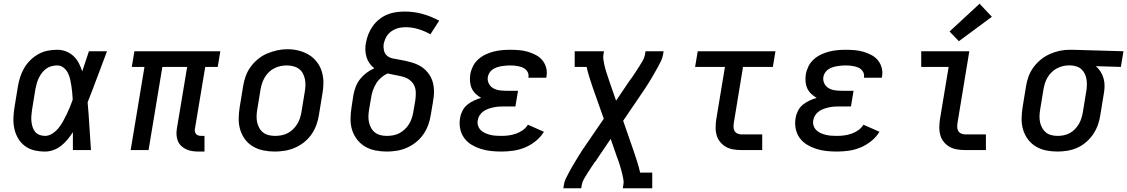

<svg xmlns="http://www.w3.org/2000/svg" viewBox="-20 -805 6047 1030"><path d="M222 8Q192 8 164 1.5Q136 -5 113.5 -22Q91 -39 77 -63Q63 -87 57 -114.5Q51 -142 52 -172Q53 -202 58 -231L76 -341Q80 -366 88 -391Q96 -416 109.5 -439.5Q123 -463 143 -482.5Q163 -502 186.5 -515Q210 -528 235.5 -533Q261 -538 287 -538Q312 -538 335 -529Q358 -520 375 -503.5Q392 -487 403 -466Q414 -445 421 -422Q430 -449 439 -476Q448 -503 457 -530H554Q528 -462 502.5 -393Q477 -324 450 -256Q456 -192 459.5 -128Q463 -64 468 0H371Q371 -24 371 -48Q371 -72 371 -96Q358 -76 342.5 -57Q327 -38 308 -23Q289 -8 266.5 0Q244 8 222 8ZM222 -76Q242 -76 261 -88.5Q280 -101 293.5 -117.5Q307 -134 317.5 -153Q328 -172 337.5 -191.5Q347 -211 355 -230.5Q363 -250 370 -270Q369 -289 367.5 -307.5Q366 -326 363 -344.5Q360 -363 356 -381Q352 -399 343.5 -415Q335 -431 320.5 -442.5Q306 -454 287 -454Q272 -454 256.5 -450Q241 -446 228 -436.5Q215 -427 205 -414Q195 -401 188 -386.5Q181 -372 177 -357Q173 -342 170 -327L152 -217Q150 -202 148.5 -186Q147 -170 148.5 -154.5Q150 -139 154.5 -124.5Q159 -110 168 -98.5Q177 -87 191.5 -81.5Q206 -76 222 -76Z M1045 8Q1028 8 1011 5.5Q994 3 979 -4Q964 -11 952 -22.5Q940 -34 934 -49Q928 -64 927 -81Q926 -98 929 -116L984 -446H851L777 0H681L755 -446H687L701 -530H1162L1148 -446H1081L1026 -116Q1024 -108 1025.5 -100Q1027 -92 1031.5 -86.5Q1036 -81 1043.5 -78.5Q1051 -76 1059 -76H1077V8Z M1454 8Q1423 8 1393 2Q1363 -4 1337.5 -19Q1312 -34 1294.5 -57.5Q1277 -81 1268.5 -109.5Q1260 -138 1260.5 -169Q1261 -200 1266 -231L1284 -341Q1288 -368 1297.5 -395Q1307 -422 1324 -445.5Q1341 -469 1364 -488Q1387 -507 1413.5 -518Q1440 -529 1467 -535Q1494 -541 1522 -541Q1553 -541 1582.5 -533.5Q1612 -526 1637 -511Q1662 -496 1680 -472.5Q1698 -449 1706.5 -420.5Q1715 -392 1715 -361Q1715 -330 1709 -299L1691 -189Q1687 -162 1677.5 -135.5Q1668 -109 1651.5 -85Q1635 -61 1612 -42.5Q1589 -24 1562.5 -12.5Q1536 -1 1508.5 3.5Q1481 8 1454 8ZM1455 -76Q1472 -76 1489 -79Q1506 -82 1522 -90Q1538 -98 1551 -110.5Q1564 -123 1573.5 -138Q1583 -153 1588.5 -169.5Q1594 -186 1597 -203L1615 -313Q1618 -330 1618.5 -347.5Q1619 -365 1615.5 -381.5Q1612 -398 1604 -412.5Q1596 -427 1582.5 -436.5Q1569 -446 1552 -450Q1535 -454 1518 -454Q1501 -454 1484.5 -450.5Q1468 -447 1452 -439Q1436 -431 1423 -418.5Q1410 -406 1401 -391Q1392 -376 1386.5 -360Q1381 -344 1378 -327L1360 -217Q1357 -200 1356.5 -182.5Q1356 -165 1359.5 -149Q1363 -133 1371 -118.5Q1379 -104 1392 -94Q1405 -84 1421.5 -80Q1438 -76 1455 -76Q1455 -76 1455 -76Q1455 -76 1455 -76Z M2055 8Q2024 8 1993.5 2Q1963 -4 1938 -19Q1913 -34 1895 -57.5Q1877 -81 1868.5 -109Q1860 -137 1860.5 -168.5Q1861 -200 1866 -231L1876 -296Q1880 -318 1888.5 -340Q1897 -362 1912 -381Q1927 -400 1946.5 -414.5Q1966 -429 1988 -439Q1973 -450 1962.5 -465Q1952 -480 1946.5 -498Q1941 -516 1940 -535.5Q1939 -555 1943 -575Q1947 -598 1956 -621Q1965 -644 1979.5 -664.5Q1994 -685 2014 -701Q2034 -717 2056.5 -726.5Q2079 -736 2103 -739.5Q2127 -743 2151 -743Q2201 -743 2247.5 -730Q2294 -717 2336 -694L2289 -621Q2259 -638 2225.5 -648.5Q2192 -659 2156 -659Q2143 -659 2129.5 -657Q2116 -655 2103.5 -650Q2091 -645 2079.5 -637Q2068 -629 2059.5 -618Q2051 -607 2046 -594Q2041 -581 2038 -568Q2036 -551 2040 -533.5Q2044 -516 2057 -505.5Q2070 -495 2087 -491.5Q2104 -488 2121.5 -485Q2139 -482 2155.5 -478.5Q2172 -475 2188.5 -470Q2205 -465 2220.5 -458Q2236 -451 2249 -441Q2262 -431 2273 -418Q2284 -405 2291.5 -390.5Q2299 -376 2303 -359Q2307 -342 2308 -324.5Q2309 -307 2307 -289Q2305 -271 2302 -254L2291 -189Q2287 -162 2277.5 -135.5Q2268 -109 2251.5 -85Q2235 -61 2212 -42.5Q2189 -24 2163 -12.5Q2137 -1 2109.5 3.5Q2082 8 2055 8ZM2055 -76Q2072 -76 2089 -79Q2106 -82 2121.5 -90Q2137 -98 2150.5 -110.5Q2164 -123 2173.5 -138Q2183 -153 2188.5 -169.5Q2194 -186 2197 -203L2208 -267Q2211 -289 2210.5 -310Q2210 -331 2201 -348.5Q2192 -366 2175.5 -377.5Q2159 -389 2139.5 -394Q2120 -399 2099.5 -402.5Q2079 -406 2059 -411Q2040 -402 2024 -388Q2008 -374 1997.5 -356.5Q1987 -339 1980.5 -320Q1974 -301 1971 -282L1960 -217Q1957 -200 1956.5 -182.5Q1956 -165 1959.5 -149Q1963 -133 1971 -118.5Q1979 -104 1992 -94Q2005 -84 2021.5 -80Q2038 -76 2055 -76Z M2670 8Q2641 8 2613 5Q2585 2 2558.5 -6.5Q2532 -15 2509 -29Q2486 -43 2470 -65Q2454 -87 2448.5 -115Q2443 -143 2448 -171Q2451 -191 2460.5 -210Q2470 -229 2486 -242.5Q2502 -256 2521.5 -265Q2541 -274 2561 -280Q2545 -289 2531.5 -302Q2518 -315 2510.5 -331.5Q2503 -348 2501.5 -368Q2500 -388 2503 -407Q2507 -429 2517.5 -450Q2528 -471 2546 -487Q2564 -503 2585.5 -513Q2607 -523 2629 -528.5Q2651 -534 2673 -536Q2695 -538 2717 -538Q2741 -538 2765 -536Q2789 -534 2811 -527.5Q2833 -521 2853.5 -510.5Q2874 -500 2888.5 -483Q2903 -466 2909.5 -443Q2916 -420 2912 -397Q2912 -395 2911.5 -393Q2911 -391 2910 -388H2815Q2815 -389 2815 -390Q2815 -391 2815 -392Q2817 -403 2813 -413.5Q2809 -424 2801 -431.5Q2793 -439 2783 -443Q2773 -447 2762 -449.5Q2751 -452 2740 -453Q2729 -454 2717 -454Q2705 -454 2693.5 -453Q2682 -452 2670 -450Q2658 -448 2646 -444Q2634 -440 2623.5 -433Q2613 -426 2606 -415Q2599 -404 2597 -392Q2594 -374 2602 -357.5Q2610 -341 2625.5 -332Q2641 -323 2659.5 -320.5Q2678 -318 2696 -318H2759L2745 -234H2682Q2668 -234 2654.5 -233Q2641 -232 2627 -229Q2613 -226 2599 -221Q2585 -216 2573 -207.5Q2561 -199 2553 -186.5Q2545 -174 2543 -160Q2540 -145 2544.5 -131Q2549 -117 2559 -107Q2569 -97 2582.5 -91Q2596 -85 2610.5 -81.5Q2625 -78 2640 -77Q2655 -76 2670 -76Q2689 -76 2708.5 -78.5Q2728 -81 2747 -87.5Q2766 -94 2783.5 -106Q2801 -118 2812 -136L2898 -98Q2880 -69 2853 -47.5Q2826 -26 2795.5 -13.5Q2765 -1 2733 3.5Q2701 8 2670 8Z M3002 205 3005 187Q3007 170 3015 154Q3023 138 3031 122.5Q3039 107 3048 91.5Q3057 76 3066.5 60.5Q3076 45 3085 30Q3094 15 3104 0L3219 -168L3160 -335Q3151 -362 3142 -390Q3133 -418 3127 -446H3063V-530H3220L3217 -512Q3215 -498 3217 -485Q3219 -472 3221.5 -459.5Q3224 -447 3227.5 -435Q3231 -423 3235 -411Q3239 -399 3243 -387Q3247 -375 3251 -363L3285 -265L3358 -373Q3361 -377 3364 -381Q3367 -385 3370 -389Q3380 -404 3390 -419Q3400 -434 3409.5 -449Q3419 -464 3428 -479.5Q3437 -495 3440 -512L3443 -530H3540L3537 -512Q3534 -495 3526.5 -479Q3519 -463 3510.5 -447.5Q3502 -432 3493 -416.5Q3484 -401 3475 -385.5Q3466 -370 3456.5 -355Q3447 -340 3437 -325L3323 -157L3381 10Q3390 37 3399 65Q3408 93 3414 121H3479V205H3321L3324 187Q3327 173 3324.5 160Q3322 147 3319.5 134.5Q3317 122 3313.5 110Q3310 98 3306.5 86Q3303 74 3299 62Q3295 50 3290 38L3256 -60L3183 48Q3181 52 3178 56Q3175 60 3172 64H3171Q3161 79 3151 94Q3141 109 3131.5 124Q3122 139 3113 154.5Q3104 170 3101 187L3098 205Z M3957 0Q3935 0 3914 -3.5Q3893 -7 3875.5 -16.5Q3858 -26 3844.5 -42Q3831 -58 3825 -77.5Q3819 -97 3819 -118.5Q3819 -140 3822 -162L3869 -446H3709L3723 -530H4140L4126 -446H3966L3917 -148Q3915 -136 3915 -124.5Q3915 -113 3920 -103.5Q3925 -94 3935.5 -89Q3946 -84 3957 -84H4069V0Z M4470 8Q4441 8 4413 5Q4385 2 4358.5 -6.5Q4332 -15 4309 -29Q4286 -43 4270 -65Q4254 -87 4248.5 -115Q4243 -143 4248 -171Q4251 -191 4260.5 -210Q4270 -229 4286 -242.5Q4302 -256 4321.5 -265Q4341 -274 4361 -280Q4345 -289 4331.5 -302Q4318 -315 4310.5 -331.5Q4303 -348 4301.5 -368Q4300 -388 4303 -407Q4307 -429 4317.5 -450Q4328 -471 4346 -487Q4364 -503 4385.5 -513Q4407 -523 4429 -528.5Q4451 -534 4473 -536Q4495 -538 4517 -538Q4541 -538 4565 -536Q4589 -534 4611 -527.5Q4633 -521 4653.5 -510.5Q4674 -500 4688.5 -483Q4703 -466 4709.5 -443Q4716 -420 4712 -397Q4712 -395 4711.5 -393Q4711 -391 4710 -388H4615Q4615 -389 4615 -390Q4615 -391 4615 -392Q4617 -403 4613 -413.5Q4609 -424 4601 -431.5Q4593 -439 4583 -443Q4573 -447 4562 -449.5Q4551 -452 4540 -453Q4529 -454 4517 -454Q4505 -454 4493.5 -453Q4482 -452 4470 -450Q4458 -448 4446 -444Q4434 -440 4423.5 -433Q4413 -426 4406 -415Q4399 -404 4397 -392Q4394 -374 4402 -357.5Q4410 -341 4425.5 -332Q4441 -323 4459.5 -320.5Q4478 -318 4496 -318H4559L4545 -234H4482Q4468 -234 4454.5 -233Q4441 -232 4427 -229Q4413 -226 4399 -221Q4385 -216 4373 -207.5Q4361 -199 4353 -186.5Q4345 -174 4343 -160Q4340 -145 4344.5 -131Q4349 -117 4359 -107Q4369 -97 4382.5 -91Q4396 -85 4410.5 -81.5Q4425 -78 4440 -77Q4455 -76 4470 -76Q4489 -76 4508.5 -78.5Q4528 -81 4547 -87.5Q4566 -94 4583.5 -106Q4601 -118 4612 -136L4698 -98Q4680 -69 4653 -47.5Q4626 -26 4595.5 -13.5Q4565 -1 4533 3.5Q4501 8 4470 8Z M5157 0Q5135 0 5114 -3.5Q5093 -7 5075.5 -16.5Q5058 -26 5044.5 -42Q5031 -58 5025 -77.5Q5019 -97 5019 -118.5Q5019 -140 5022 -162L5069 -446H4922V-530H5180L5117 -148Q5115 -136 5115 -124.5Q5115 -113 5120 -103.5Q5125 -94 5135.5 -89Q5146 -84 5157 -84H5269V0ZM5124 -584 5074 -636 5235 -785 5301 -715Z M5653 8Q5622 8 5592 2Q5562 -4 5537 -19Q5512 -34 5494.5 -57.5Q5477 -81 5468.5 -109.5Q5460 -138 5460.5 -169Q5461 -200 5466 -231L5484 -341Q5488 -368 5497.5 -394Q5507 -420 5523.5 -443Q5540 -466 5562.5 -484.5Q5585 -503 5610.5 -514.5Q5636 -526 5663 -532Q5690 -538 5717 -538Q5721 -538 5725 -538Q5729 -538 5733 -538L6007 -530L5993 -446L5859 -450Q5874 -437 5884.5 -420Q5895 -403 5900.5 -383Q5906 -363 5905.5 -341.5Q5905 -320 5901 -299L5883 -189Q5879 -162 5870 -136Q5861 -110 5845 -86Q5829 -62 5807 -43Q5785 -24 5759.5 -12.5Q5734 -1 5706.5 3.5Q5679 8 5653 8ZM5654 -76Q5671 -76 5687.5 -79.5Q5704 -83 5719 -91Q5734 -99 5746.5 -112Q5759 -125 5767.5 -139.5Q5776 -154 5781 -170Q5786 -186 5789 -203L5807 -313Q5810 -329 5810.5 -345.5Q5811 -362 5809 -377Q5807 -392 5800.5 -406.5Q5794 -421 5783.5 -431.5Q5773 -442 5758 -447.5Q5743 -453 5727 -454H5719Q5717 -454 5715 -454Q5713 -454 5711 -454Q5695 -454 5678.5 -449.5Q5662 -445 5647.5 -437Q5633 -429 5620.5 -416.5Q5608 -404 5599.5 -389.5Q5591 -375 5586 -359Q5581 -343 5578 -327L5560 -217Q5557 -200 5556.5 -182.5Q5556 -165 5559.5 -149Q5563 -133 5571 -118.5Q5579 -104 5591.5 -94Q5604 -84 5620.5 -80Q5637 -76 5654 -76Z"/></svg>

Font: Iosevka Curly Slab MdEx
Style: Italic
Weight: 500
Width: 7
Italic angle: -9°
Monospace: yes
Designer: Belleve Invis
Foundry: Belleve Invis
Version: Version 11.0.0; ttfautohint (v1.8.3)